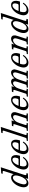

<svg xmlns="http://www.w3.org/2000/svg" viewBox="2030 -2752 736 4836"><g transform="rotate(-90 2398.0 -334.0)"><path d="M228.8 -30.8Q271 -30.8 311.3 -77.4Q351.6 -124 375 -195.8Q398.4 -267.6 397.5 -304Q396.5 -340.3 381.3 -358.6Q366.2 -377 341.8 -377Q317.4 -377 291 -359.1Q264.6 -341.3 240 -304.2Q215.3 -267.1 190.4 -190.9Q165.5 -114.7 176 -72.8Q186.5 -30.8 228.8 -30.8ZM332 -61.5Q271.5 14.2 202.4 14.2Q133.3 14.2 109.1 -45.9Q85 -106 115.7 -200.2Q146.5 -294.4 211.7 -358.2Q276.9 -421.9 342.3 -421.9Q407.7 -421.9 429.2 -359.4L502.4 -585Q512.7 -617.2 509.3 -626Q505.9 -634.8 484.9 -634.8H438L449.2 -670.4L603 -681.6L415.5 -104Q401.4 -60.1 405.8 -47.9Q410.2 -35.6 442.4 -35.6H456.5L445.3 0L310.5 5.9Z M835.4 -267.6Q853 -322.3 841.8 -355Q830.6 -387.7 793.2 -387.7Q755.9 -387.7 715.8 -345.9Q675.8 -304.2 653.3 -234.4H792Q811 -234.4 820.1 -241.2Q829.1 -248 835.4 -267.6ZM862.8 -109.9Q775.9 14.2 666.5 14.2Q588.9 14.2 559.8 -43Q530.8 -100.1 562 -196.3Q593.3 -292.5 663.1 -357.9Q732.9 -423.3 804.9 -423.3Q877 -423.3 900.4 -360.6Q923.8 -297.9 891.6 -198.7H641.1Q614.3 -115.7 629.4 -73.2Q644.5 -30.8 689.2 -30.8Q733.9 -30.8 768.1 -53Q802.2 -75.2 843.3 -127.4Z M1222.7 -267.6Q1240.2 -322.3 1229 -355Q1217.8 -387.7 1180.4 -387.7Q1143.1 -387.7 1103 -345.9Q1063 -304.2 1040.5 -234.4H1179.2Q1198.2 -234.4 1207.3 -241.2Q1216.3 -248 1222.7 -267.6ZM1250 -109.9Q1163.1 14.2 1053.7 14.2Q976.1 14.2 947 -43Q918 -100.1 949.2 -196.3Q980.5 -292.5 1050.3 -357.9Q1120.1 -423.3 1192.1 -423.3Q1264.2 -423.3 1287.6 -360.6Q1311 -297.9 1278.8 -198.7H1028.3Q1001.5 -115.7 1016.6 -73.2Q1031.7 -30.8 1076.4 -30.8Q1121.1 -30.8 1155.3 -53Q1189.5 -75.2 1230.5 -127.4Z M1462.4 0H1262.2L1272 -30.3H1285.6Q1329.6 -30.3 1339.4 -44.9Q1344.2 -52.7 1351.1 -74.2L1518.6 -588.9Q1528.3 -619.1 1525.1 -627.4Q1522 -635.7 1500.5 -635.7H1461.9L1473.6 -671.4L1618.7 -681.6L1420.9 -73.7Q1414.1 -52.7 1414.1 -44.9Q1414.1 -30.3 1459 -30.3H1472.2Z M1759.3 -341.8Q1835.4 -423.3 1907.7 -423.3Q1941.9 -423.3 1963.6 -405Q1985.4 -386.7 1989.3 -359.6Q1993.2 -332.5 1989.7 -312.7Q1986.3 -293 1970.7 -245.6L1914.1 -71.3Q1907.7 -51.3 1908.2 -44.4Q1908.7 -30.3 1952.6 -30.3H1963.9L1954.1 0H1758.3L1768.1 -30.3H1779.3Q1823.2 -30.3 1831.1 -40.8Q1838.9 -51.3 1845.2 -72.3L1903.8 -252Q1942.9 -372.6 1864.3 -372.6Q1843.8 -372.6 1813.5 -353.8Q1783.2 -335 1760 -303.7Q1736.8 -272.5 1713.4 -200.7L1671.4 -72.3Q1660.2 -38.1 1671.9 -34.2Q1683.6 -30.3 1710 -30.3H1721.2L1710.9 0H1515.6L1525.4 -30.3H1536.6Q1573.7 -30.3 1582.3 -36.9Q1590.8 -43.5 1593.8 -50Q1596.7 -56.6 1601.6 -72.3L1682.6 -321.3Q1691.9 -350.1 1688.5 -358.2Q1685.1 -366.2 1663.1 -366.2H1634.3L1646 -401.9L1781.7 -410.6Z M2329.6 -267.6Q2347.2 -322.3 2335.9 -355Q2324.7 -387.7 2287.4 -387.7Q2250 -387.7 2210 -345.9Q2169.9 -304.2 2147.5 -234.4H2286.1Q2305.2 -234.4 2314.2 -241.2Q2323.2 -248 2329.6 -267.6ZM2356.9 -109.9Q2270 14.2 2160.6 14.2Q2083 14.2 2054 -43Q2024.9 -100.1 2056.2 -196.3Q2087.4 -292.5 2157.2 -357.9Q2227.1 -423.3 2299.1 -423.3Q2371.1 -423.3 2394.5 -360.6Q2418 -297.9 2385.7 -198.7H2135.3Q2108.4 -115.7 2123.5 -73.2Q2138.7 -30.8 2183.3 -30.8Q2228 -30.8 2262.2 -53Q2296.4 -75.2 2337.4 -127.4Z M2839.8 -338.4Q2916.5 -423.3 2987.8 -423.3Q3044.4 -423.3 3062 -373Q3069.3 -350.6 3067.9 -330.6Q3066.4 -310.5 3053.2 -269.5L2988.8 -72.3Q2981.9 -51.8 2982.4 -44.4Q2982.9 -30.3 3027.8 -30.3H3038.6L3028.8 0H2833.5L2843.8 -30.3H2854.5Q2898.9 -30.3 2906.2 -41Q2913.6 -51.8 2919.9 -72.3L2979 -253.9Q3017.6 -372.6 2950.2 -372.6Q2909.2 -372.6 2871.3 -332.8Q2833.5 -293 2812 -226.6L2761.7 -72.3Q2756.8 -56.6 2755.6 -50Q2754.4 -43.5 2758.5 -36.9Q2762.7 -30.3 2799.8 -30.3H2811L2801.3 0H2605.5L2615.2 -30.3H2626.5Q2670.9 -30.3 2678.2 -41Q2685.5 -51.8 2692.4 -72.3L2754.4 -263.7Q2772.5 -319.8 2764.6 -343.3Q2761.7 -356 2749.5 -364.3Q2737.3 -372.6 2722.2 -372.6Q2683.1 -372.6 2644.8 -333.3Q2606.4 -293.9 2586.9 -234.9L2534.7 -72.8Q2524.9 -42.5 2528.3 -39.1Q2538.1 -30.3 2571.8 -30.3H2583L2572.8 0H2378.4L2388.2 -30.3H2399.9Q2437 -30.3 2445.6 -37.1Q2454.1 -43.9 2456.8 -50.5Q2459.5 -57.1 2464.4 -72.8L2545.4 -321.3Q2554.7 -350.1 2551.3 -358.2Q2547.9 -366.2 2525.9 -366.2H2493.2L2504.9 -401.9L2644 -410.6L2623 -345.7Q2692.9 -423.3 2760.3 -423.3Q2799.3 -423.3 2821 -399.9Q2842.8 -376.5 2839.8 -338.4Z M3404.8 -267.6Q3422.4 -322.3 3411.1 -355Q3399.9 -387.7 3362.5 -387.7Q3325.2 -387.7 3285.2 -345.9Q3245.1 -304.2 3222.7 -234.4H3361.3Q3380.4 -234.4 3389.4 -241.2Q3398.4 -248 3404.8 -267.6ZM3432.1 -109.9Q3345.2 14.2 3235.8 14.2Q3158.2 14.2 3129.2 -43Q3100.1 -100.1 3131.3 -196.3Q3162.6 -292.5 3232.4 -357.9Q3302.2 -423.3 3374.3 -423.3Q3446.3 -423.3 3469.7 -360.6Q3493.2 -297.9 3460.9 -198.7H3210.4Q3183.6 -115.7 3198.7 -73.2Q3213.9 -30.8 3258.5 -30.8Q3303.2 -30.8 3337.4 -53Q3371.6 -75.2 3412.6 -127.4Z M3693.4 -341.8Q3769.5 -423.3 3841.8 -423.3Q3876 -423.3 3897.7 -405Q3919.4 -386.7 3923.3 -359.6Q3927.2 -332.5 3923.8 -312.7Q3920.4 -293 3904.8 -245.6L3848.1 -71.3Q3841.8 -51.3 3842.3 -44.4Q3842.8 -30.3 3886.7 -30.3H3897.9L3888.2 0H3692.4L3702.1 -30.3H3713.4Q3757.3 -30.3 3765.1 -40.8Q3772.9 -51.3 3779.3 -72.3L3837.9 -252Q3877 -372.6 3798.3 -372.6Q3777.8 -372.6 3747.6 -353.8Q3717.3 -335 3694.1 -303.7Q3670.9 -272.5 3647.5 -200.7L3605.5 -72.3Q3594.2 -38.1 3606 -34.2Q3617.7 -30.3 3644 -30.3H3655.3L3645 0H3449.7L3459.5 -30.3H3470.7Q3507.8 -30.3 3516.4 -36.9Q3524.9 -43.5 3527.8 -50Q3530.8 -56.6 3535.6 -72.3L3616.7 -321.3Q3626 -350.1 3622.6 -358.2Q3619.1 -366.2 3597.2 -366.2H3568.4L3580.1 -401.9L3715.8 -410.6Z M4114 -30.8Q4156.2 -30.8 4196.5 -77.4Q4236.8 -124 4260.3 -195.8Q4283.7 -267.6 4282.7 -304Q4281.7 -340.3 4266.6 -358.6Q4251.5 -377 4227.1 -377Q4202.6 -377 4176.3 -359.1Q4149.9 -341.3 4125.2 -304.2Q4100.6 -267.1 4075.7 -190.9Q4050.8 -114.7 4061.3 -72.8Q4071.8 -30.8 4114 -30.8ZM4217.3 -61.5Q4156.7 14.2 4087.6 14.2Q4018.6 14.2 3994.4 -45.9Q3970.2 -106 4001 -200.2Q4031.7 -294.4 4096.9 -358.2Q4162.1 -421.9 4227.5 -421.9Q4293 -421.9 4314.5 -359.4L4387.7 -585Q4397.9 -617.2 4394.5 -626Q4391.1 -634.8 4370.1 -634.8H4323.2L4334.5 -670.4L4488.3 -681.6L4300.8 -104Q4286.6 -60.1 4291 -47.9Q4295.4 -35.6 4327.6 -35.6H4341.8L4330.6 0L4195.8 5.9Z M4720.7 -267.6Q4738.3 -322.3 4727.1 -355Q4715.8 -387.7 4678.5 -387.7Q4641.1 -387.7 4601.1 -345.9Q4561 -304.2 4538.6 -234.4H4677.2Q4696.3 -234.4 4705.3 -241.2Q4714.4 -248 4720.7 -267.6ZM4748 -109.9Q4661.1 14.2 4551.8 14.2Q4474.1 14.2 4445.1 -43Q4416 -100.1 4447.3 -196.3Q4478.5 -292.5 4548.3 -357.9Q4618.2 -423.3 4690.2 -423.3Q4762.2 -423.3 4785.6 -360.6Q4809.1 -297.9 4776.9 -198.7H4526.4Q4499.5 -115.7 4514.6 -73.2Q4529.8 -30.8 4574.5 -30.8Q4619.1 -30.8 4653.3 -53Q4687.5 -75.2 4728.5 -127.4Z"/></g></svg>

Font: RIT Rachana
Style: Italic
Weight: 400
Designer: Hussain KH
Version: 1.5.2